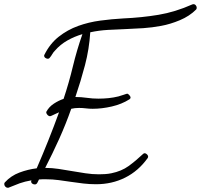

<svg xmlns="http://www.w3.org/2000/svg" viewBox="-25 -841 949 907"><path d="M904.3 -804.7Q904.3 -798.8 901.4 -795.9Q870.1 -764.6 824.7 -745.6Q779.3 -726.6 736.3 -718.8Q694.3 -710.9 652.3 -708Q610.4 -705.1 568.4 -703.6Q526.4 -702.1 484.4 -699.7Q442.4 -697.3 401.4 -688.5Q396.5 -609.4 376.5 -533.2Q356.4 -457 331.1 -382.8Q358.4 -382.8 385.3 -378.9Q412.1 -375 439.5 -375Q463.9 -375 487.8 -377.4Q511.7 -379.9 535.2 -385.7Q538.1 -386.7 544.4 -388.7Q550.8 -390.6 557.1 -392.6Q563.5 -394.5 568.8 -396.5Q574.2 -398.4 575.2 -398.4Q580.1 -398.4 585.9 -391.6Q591.8 -384.8 591.8 -380.9Q591.8 -375 586.9 -372.1Q549.8 -348.6 502.9 -337.9Q456.1 -327.1 413.1 -327.1Q396.5 -327.1 380.9 -329.1Q365.2 -331.1 348.6 -331.1Q328.1 -331.1 311.5 -327.1Q286.1 -254.9 254.9 -185.5Q223.6 -116.2 188.5 -47.9Q220.7 -47.9 252.4 -43Q284.2 -38.1 315.4 -32.7Q346.7 -27.3 378.4 -22.5Q410.2 -17.6 442.4 -17.6Q457 -17.6 471.7 -18.6Q486.3 -19.5 501 -22.5Q548.8 -32.2 582.5 -56.6Q616.2 -81.1 650.4 -113.3Q654.3 -117.2 658.2 -117.2Q664.1 -117.2 669.4 -111.8Q674.8 -106.4 674.8 -101.6Q674.8 -98.6 672.9 -94.7Q628.9 -33.2 566.4 -2Q503.9 29.3 428.7 29.3Q398.4 29.3 369.1 25.9Q339.8 22.5 310.5 18.1Q281.2 13.7 252 9.8Q222.7 5.9 192.4 5.9Q184.6 5.9 175.8 5.9Q167 5.9 159.2 6.8Q156.2 12.7 151.9 21.5Q147.5 30.3 139.6 30.3Q132.8 30.3 127.4 26.4Q122.1 22.5 122.1 15.6Q122.1 12.7 124 10.7Q107.4 13.7 93.8 17.1Q80.1 20.5 67.9 24.9Q55.7 29.3 43 34.7Q30.3 40 14.6 45.9H11.7Q4.9 45.9 0 40.5Q-4.9 35.2 -4.9 28.3Q-4.9 23.4 -2 20.5Q26.4 -10.7 66.9 -25.9Q107.4 -41 148.4 -45.9Q176.8 -111.3 203.1 -177.2Q229.5 -243.2 253.9 -310.5Q252 -309.6 245.1 -306.6Q238.3 -303.7 231.4 -300.3Q224.6 -296.9 218.8 -294.4Q212.9 -292 211.9 -292Q205.1 -292 199.2 -298.3Q193.4 -304.7 193.4 -310.5V-312.5Q193.4 -313.5 194.3 -313.5Q206.1 -335.9 229 -351.1Q252 -366.2 275.4 -374Q300.8 -450.2 319.3 -527.3Q337.9 -604.5 364.3 -679.7Q327.1 -668.9 293.5 -649.9Q259.8 -630.9 234.4 -601.6Q226.6 -593.8 221.7 -585Q216.8 -576.2 210 -568.4Q207 -563.5 200.2 -563.5Q195.3 -563.5 189.5 -567.4Q183.6 -571.3 183.6 -578.1Q183.6 -581.1 184.6 -582Q210.9 -634.8 252.4 -667.5Q293.9 -700.2 343.8 -718.3Q393.6 -736.3 448.7 -743.7Q503.9 -751 556.6 -753.9Q644.5 -757.8 723.6 -771Q802.7 -784.2 883.8 -820.3Q885.7 -821.3 888.7 -821.3Q895.5 -821.3 899.9 -815.9Q904.3 -810.5 904.3 -804.7Z"/></svg>

Font: Calligraffiti
Style: Regular
Weight: 400
Designer: Dathan Boardman
Foundry: Open Window
Version: Version 1.000